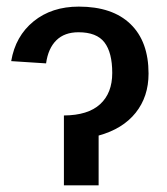

<svg xmlns="http://www.w3.org/2000/svg" viewBox="-20 -558 503 578"><path d="M172.4 0V-210.4Q245.1 -210.9 281.5 -244.4Q317.9 -277.8 317.9 -338.4Q317.9 -399.9 294.4 -430.4Q271 -460.9 216.3 -460.9Q174.3 -460.9 149.7 -436.8Q125 -412.6 118.7 -367.2L13.7 -374Q26.4 -449.2 81.1 -493.7Q135.7 -538.1 217.3 -538.1Q318.4 -538.1 372.8 -485.6Q427.2 -433.1 427.2 -336.4Q427.2 -267.1 388.4 -218.5Q349.6 -169.9 276.9 -149.9V0Z"/></svg>

Font: Arimo Medium
Style: Regular
Weight: 500
Designer: Steve Matteson
Foundry: Monotype Imaging Inc.
Version: Version 1.33